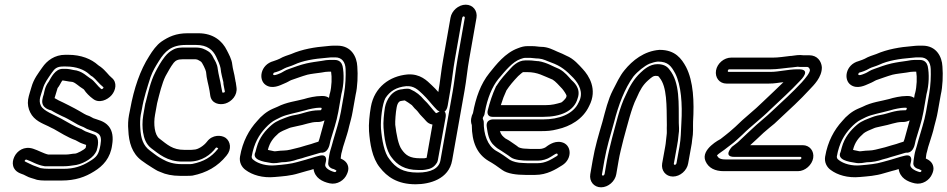

<svg xmlns="http://www.w3.org/2000/svg" viewBox="-20 -749 4046 820"><path d="M380 -175C370 -179 355 -184 345 -188L332 -195C331 -196 330 -197 329 -197C299 -208 271 -226 240 -243C209 -260 166 -275 155 -297C142 -322 156 -344 163 -370C170 -395 184 -413 201 -438C214 -457 224 -465 250 -465H262C307 -465 340 -451 360 -433C366 -427 370 -424 376 -421C391 -409 400 -394 421 -377C425 -374 416 -366 412 -369C398 -380 383 -403 369 -412C353 -421 331 -447 294 -450C285 -452 272 -455 260 -455H248C215 -455 198 -417 188 -400C172 -379 170 -360 167 -347C164 -337 162 -332 161 -324C154 -285 198 -278 198 -278C205 -274 213 -269 221 -265L245 -253C254 -249 261 -246 268 -242L286 -232C306 -220 316 -214 337 -206L350 -199C351 -199 351 -198 352 -198C394 -181 419 -184 409 -130C402 -89 393 -78 361 -59C329 -39 295 -28 252 -28H191C175 -28 165 -29 153 -31C137 -37 128 -40 121 -43L108 -49C96 -55 86 -59 85 -61C86 -65 90 -69 94 -67C116 -60 135 -45 171 -39H175H253C268 -39 282 -41 295 -43C325 -45 371 -68 387 -95C394 -106 393 -107 393 -107C403 -138 401 -170 380 -175ZM262 -89H186C167 -93 143 -107 121 -114C83 -126 53 -105 41 -79C35 -66 33 -53 36 -41C43 -12 73 -7 81 -3L93 3C105 10 121 13 129 16C143 22 163 22 182 22H243C302 22 344 7 382 -17C420 -40 452 -74 459 -131C464 -161 461 -190 444 -210C425 -233 397 -237 379 -244L366 -251C365 -251 363 -253 362 -253C341 -260 339 -264 317 -276L299 -286C291 -290 284 -294 274 -299L250 -311C237 -317 224 -323 213 -330C217 -343 226 -373 226 -373C234 -382 239 -395 246 -405H251C256 -405 275 -400 283 -400C284 -400 286 -400 290 -399C305 -394 314 -382 337 -368C338 -368 338 -366 339 -366C347 -353 363 -337 377 -327C403 -306 439 -322 457 -343C474 -363 482 -397 457 -417C443 -428 432 -447 409 -464C405 -467 402 -468 399 -471C370 -497 327 -515 271 -515H259C214 -515 181 -491 160 -460C145 -438 124 -413 114 -376C111 -364 103 -343 100 -324C97 -304 101 -285 109 -269C126 -234 161 -222 186 -210C194 -206 201 -202 210 -198C237 -183 267 -163 303 -150L316 -143C324 -138 334 -135 348 -130C347 -126 347 -121 346 -118C340 -109 308 -93 301 -93C289 -93 276 -89 262 -89Z M623 -420C633 -447 644 -465 659 -489C684 -529 711 -557 773 -557H818C865 -557 889 -536 903 -507C910 -493 920 -470 922 -458C924 -434 931 -413 934 -398C934 -387 936 -383 936 -381L940 -360C941 -356 940 -355 936 -354C931 -352 929 -354 929 -357L925 -377C921 -404 913 -431 910 -454C908 -476 897 -492 893 -499C890 -505 884 -521 869 -530C856 -538 842 -546 816 -546H771C755 -546 735 -547 716 -535C707 -530 696 -522 684 -507C666 -484 655 -463 643 -440C622 -399 613 -353 602 -311C602 -310 601 -309 601 -309L592 -258C587 -229 588 -202 591 -184C595 -159 603 -133 627 -115C658 -92 694 -59 758 -59H788C842 -59 881 -89 902 -118C905 -121 912 -116 912 -114L909 -111C882 -78 851 -59 802 -49C796 -48 792 -48 786 -48H756C721 -48 695 -57 674 -69L660 -77C651 -82 631 -98 620 -106C592 -127 581 -157 579 -205C578 -219 578 -240 581 -258L586 -283C594 -331 609 -376 623 -420ZM797 -109H767C717 -109 695 -131 661 -157C640 -172 635 -220 642 -258L651 -308C661 -348 672 -394 687 -424C699 -445 708 -463 722 -481C730 -490 738 -496 762 -496H807C823 -496 823 -495 838 -486C844 -482 859 -450 860 -442C862 -412 871 -386 875 -361L878 -341C883 -307 917 -299 943 -307C969 -315 995 -342 990 -376L987 -397C986 -401 985 -404 985 -407C985 -408 984 -411 984 -412C981 -434 974 -454 972 -473C970 -496 956 -520 949 -534C930 -573 892 -607 827 -607H782C731 -607 700 -592 669 -571C649 -557 631 -532 617 -509C579 -450 552 -372 536 -283L531 -258C527 -237 526 -214 528 -194C530 -141 544 -94 584 -64C595 -56 616 -41 630 -33L643 -25C649 -21 657 -17 666 -14C687 -4 717 2 748 2H778C786 2 794 2 802 1C862 -11 910 -38 947 -84C971 -112 964 -145 944 -160C926 -173 887 -175 864 -144C851 -127 826 -110 808 -110C804 -110 802 -109 797 -109Z M1366 -235C1358 -206 1352 -185 1344 -155L1340 -144C1329 -141 1318 -137 1309 -134C1296 -130 1279 -126 1261 -120L1245 -116C1232 -113 1210 -106 1191 -106C1174 -106 1156 -102 1151 -103C1141 -106 1133 -106 1124 -109C1132 -141 1147 -160 1170 -180C1177 -186 1197 -195 1215 -202C1222 -205 1231 -206 1247 -210C1281 -216 1307 -228 1333 -228H1339C1348 -228 1358 -231 1366 -235ZM1385 -331C1378 -336 1369 -339 1359 -339H1353C1328 -339 1297 -332 1278 -326C1245 -317 1204 -313 1165 -293L1144 -284C1119 -273 1095 -253 1078 -232C1044 -195 1016 -145 1005 -80C1001 -56 1012 -35 1029 -23C1057 -2 1101 12 1153 7C1187 4 1221 2 1256 -9L1291 -19C1300 -21 1310 -24 1319 -27C1325 11 1356 27 1388 34C1420 41 1451 21 1462 -6C1467 -17 1469 -27 1467 -37C1463 -58 1446 -67 1435 -72C1436 -81 1437 -93 1440 -101L1445 -121L1452 -143C1459 -167 1465 -181 1471 -209C1476 -229 1482 -248 1486 -272L1499 -345C1507 -378 1509 -429 1506 -465C1504 -507 1480 -554 1421 -554H1403C1395 -554 1387 -553 1377 -552C1325 -548 1271 -539 1223 -518C1209 -513 1191 -508 1174 -498C1170 -496 1158 -491 1148 -488C1092 -473 1082 -408 1115 -386C1143 -367 1177 -385 1191 -391C1211 -399 1216 -404 1224 -407C1248 -415 1268 -423 1293 -430C1310 -434 1331 -436 1352 -439L1370 -442C1375 -442 1382 -443 1385 -443H1394C1398 -420 1397 -380 1389 -350C1389 -350 1388 -349 1388 -348ZM1383 -65 1382 -55C1379 -39 1393 -29 1405 -27C1413 -24 1416 -21 1417 -20C1416 -17 1413 -13 1409 -14C1386 -20 1366 -33 1369 -47L1372 -60C1373 -64 1378 -92 1345 -84C1319 -78 1305 -72 1286 -67L1250 -57C1223 -49 1192 -46 1157 -43C1119 -39 1083 -50 1064 -65C1055 -71 1055 -76 1055 -81C1065 -137 1086 -173 1114 -203C1127 -217 1143 -231 1158 -238L1180 -249C1207 -261 1240 -266 1284 -278C1299 -283 1329 -289 1344 -289H1350C1357 -289 1353 -278 1348 -278H1342C1301 -278 1271 -263 1246 -259C1235 -257 1222 -255 1204 -248C1187 -241 1162 -234 1141 -216C1114 -193 1088 -163 1076 -119C1073 -107 1071 -101 1071 -100C1054 -66 1106 -58 1132 -54C1153 -49 1173 -55 1183 -56C1206 -56 1231 -61 1250 -68L1265 -72C1266 -72 1268 -73 1269 -73C1289 -80 1315 -86 1336 -93L1346 -96C1347 -96 1350 -97 1351 -97C1371 -95 1382 -111 1387 -129L1392 -151C1403 -189 1417 -227 1425 -272L1438 -347C1449 -388 1450 -434 1443 -467C1440 -479 1431 -493 1410 -493H1394C1388 -493 1380 -493 1372 -492L1354 -489C1333 -486 1310 -483 1288 -478C1262 -472 1238 -463 1216 -455C1197 -449 1188 -441 1179 -437C1159 -428 1151 -427 1148 -429C1144 -431 1149 -439 1151 -439C1163 -442 1178 -447 1195 -457C1204 -462 1222 -466 1237 -473C1273 -490 1322 -498 1373 -502C1381 -503 1390 -504 1394 -504H1412C1440 -504 1455 -484 1456 -454C1457 -425 1456 -385 1449 -346L1436 -272C1429 -231 1414 -189 1403 -149L1397 -127L1391 -107C1387 -94 1385 -79 1383 -65Z M1805 -26C1830 -30 1840 -45 1846 -54C1848 -57 1849 -61 1850 -65L1883 -247C1883 -247 1893 -293 1848 -268C1842 -265 1843 -265 1840 -268L1831 -278C1825 -285 1819 -292 1816 -296L1804 -310L1791 -323C1775 -342 1759 -356 1732 -368C1729 -369 1726 -370 1723 -370H1716C1710 -370 1703 -369 1699 -368C1653 -365 1630 -322 1624 -290C1620 -265 1616 -225 1618 -203C1621 -165 1627 -108 1653 -76C1676 -45 1709 -23 1766 -23H1785C1792 -23 1800 -25 1805 -26ZM1707 -320H1709C1718 -315 1728 -308 1739 -300C1742 -296 1747 -290 1751 -286C1755 -282 1760 -278 1763 -274L1774 -260C1778 -255 1784 -250 1791 -242L1800 -232C1806 -225 1815 -219 1827 -217L1802 -75C1800 -75 1797 -74 1792 -73H1775C1730 -73 1713 -86 1696 -110C1681 -130 1673 -175 1668 -216C1667 -230 1670 -270 1674 -290C1678 -313 1688 -318 1694 -318C1698 -318 1702 -320 1707 -320ZM1934 -497C1926 -451 1921 -403 1914 -362L1861 -64C1855 -30 1821 -12 1764 -12C1700 -12 1670 -33 1644 -68C1621 -95 1611 -151 1607 -201C1605 -237 1612 -304 1626 -330C1645 -359 1672 -377 1715 -381C1747 -383 1764 -367 1785 -347C1796 -337 1804 -327 1813 -317L1825 -303C1830 -297 1840 -286 1847 -279C1847 -279 1883 -249 1892 -298L1903 -362C1911 -408 1915 -453 1923 -497L1954 -673C1955 -676 1957 -679 1960 -679C1963 -679 1966 -676 1965 -673ZM1984 -497 2015 -673C2020 -703 2000 -729 1969 -729C1938 -729 1909 -703 1904 -673L1873 -497C1864 -448 1860 -401 1852 -356C1844 -365 1834 -376 1824 -385C1804 -404 1775 -435 1720 -431C1644 -424 1579 -377 1564 -293C1558 -260 1554 -218 1556 -189C1560 -136 1569 -75 1602 -34C1633 6 1677 38 1755 38C1815 38 1897 16 1911 -64L1964 -362C1972 -406 1976 -454 1984 -497Z M2275 -488C2267 -488 2256 -491 2240 -491H2223C2191 -491 2167 -464 2159 -455C2140 -434 2118 -411 2100 -382C2099 -381 2098 -380 2098 -379C2083 -347 2072 -313 2063 -277C2060 -266 2063 -250 2083 -250H2301C2372 -250 2432 -273 2447 -329C2463 -373 2428 -400 2420 -408C2408 -421 2393 -441 2369 -454C2368 -454 2368 -455 2367 -455C2343 -464 2317 -482 2279 -488ZM2340 -409C2352 -402 2367 -385 2381 -370C2387 -363 2399 -346 2400 -339C2399 -337 2398 -335 2398 -333C2397 -329 2381 -312 2376 -311C2355 -305 2338 -300 2310 -300H2119C2126 -323 2134 -344 2143 -363C2156 -383 2172 -402 2193 -424C2202 -432 2211 -440 2214 -441H2231C2277 -441 2300 -425 2340 -409ZM2213 -53C2191 -53 2170 -59 2158 -66C2139 -80 2119 -94 2097 -106C2063 -127 2045 -175 2046 -229C2046 -235 2041 -240 2042 -245C2043 -250 2048 -255 2049 -260L2051 -271C2061 -328 2082 -379 2108 -411C2139 -448 2169 -485 2203 -497C2211 -500 2218 -502 2225 -502H2244C2252 -502 2266 -499 2281 -499C2302 -497 2314 -489 2334 -482C2376 -467 2398 -448 2429 -416C2452 -391 2474 -354 2452 -313C2452 -312 2451 -311 2451 -311C2429 -262 2368 -239 2299 -239H2088C2088 -239 2053 -242 2059 -206C2063 -179 2067 -147 2092 -126C2097 -122 2100 -118 2105 -115L2121 -105C2128 -100 2143 -90 2151 -85L2162 -77C2177 -66 2210 -63 2235 -63H2277C2296 -63 2317 -69 2332 -79C2351 -91 2355 -94 2359 -93C2363 -92 2363 -85 2359 -83C2331 -66 2309 -52 2275 -52H2233C2230 -52 2221 -53 2213 -53ZM2227 -114C2215 -114 2204 -116 2195 -120L2186 -127C2176 -134 2163 -143 2154 -149L2138 -158C2127 -167 2120 -173 2115 -189H2290C2315 -189 2335 -190 2361 -197C2415 -209 2470 -240 2496 -296C2534 -368 2494 -427 2469 -454C2453 -471 2431 -498 2399 -511C2389 -516 2375 -523 2359 -529C2343 -536 2320 -549 2291 -549C2281 -549 2269 -552 2252 -552H2233C2219 -552 2207 -549 2192 -543C2137 -523 2099 -473 2070 -437C2033 -391 2012 -332 2000 -266C1993 -253 1988 -233 1995 -215C1995 -141 2018 -91 2066 -62C2086 -51 2106 -37 2125 -23C2147 -7 2186 -2 2224 -2H2266C2316 -2 2354 -26 2381 -43C2426 -71 2422 -133 2377 -142C2344 -149 2316 -124 2310 -120C2307 -118 2296 -113 2286 -113H2244C2241 -113 2233 -114 2227 -114Z M2882 -123 2869 -51C2868 -48 2865 -45 2862 -45C2859 -45 2857 -48 2858 -51L2871 -123C2874 -137 2877 -159 2878 -173C2882 -196 2879 -209 2879 -224C2878 -304 2885 -396 2839 -452C2827 -469 2809 -475 2788 -475C2754 -475 2729 -451 2716 -439C2687 -412 2669 -380 2653 -344C2626 -291 2610 -216 2594 -159C2587 -131 2577 -91 2572 -63L2562 -5C2561 -2 2558 1 2555 1C2552 1 2550 -2 2551 -5L2561 -63C2571 -119 2586 -168 2602 -225C2622 -303 2648 -371 2685 -422C2703 -444 2733 -468 2754 -477C2768 -482 2778 -485 2790 -486C2834 -486 2847 -466 2864 -435C2889 -385 2895 -305 2890 -224C2888 -187 2888 -157 2882 -123ZM2821 -123 2808 -51C2803 -21 2823 5 2854 5C2885 5 2914 -21 2919 -51L2932 -123C2934 -132 2935 -140 2936 -151C2942 -184 2939 -205 2940 -230C2945 -314 2942 -401 2910 -463C2891 -498 2864 -536 2798 -536H2796C2731 -531 2681 -491 2647 -449C2627 -425 2612 -392 2597 -363C2577 -324 2566 -278 2553 -229C2537 -174 2521 -122 2511 -63L2501 -5C2496 25 2516 51 2547 51C2578 51 2607 25 2612 -5L2622 -63C2626 -88 2636 -127 2643 -155C2659 -212 2677 -288 2698 -329C2698 -329 2699 -330 2699 -331C2714 -366 2726 -386 2747 -405C2763 -419 2770 -425 2779 -425C2794 -425 2792 -423 2797 -417C2829 -378 2827 -299 2828 -215C2827 -195 2829 -183 2827 -172C2825 -160 2824 -137 2821 -123Z M3271 -442H3092C3085 -442 3089 -453 3094 -453H3273C3300 -453 3327 -458 3350 -460C3368 -461 3380 -464 3387 -464C3394 -463 3398 -463 3403 -463H3428C3433 -463 3438 -457 3439 -450C3439 -438 3421 -416 3404 -397C3363 -353 3324 -318 3278 -275C3263 -261 3251 -250 3240 -241L3211 -216C3183 -191 3161 -169 3135 -145C3127 -137 3118 -132 3106 -122C3106 -122 3066 -79 3116 -79H3399C3401 -79 3403 -76 3403 -74C3403 -72 3398 -68 3397 -68H3080C3055 -68 3048 -74 3042 -85C3049 -94 3071 -106 3086 -119C3097 -128 3110 -136 3127 -152L3151 -174L3152 -175C3188 -211 3230 -241 3271 -282C3314 -323 3354 -358 3396 -403C3402 -409 3446 -453 3392 -453H3385C3346 -453 3306 -442 3271 -442ZM3326 -398C3299 -371 3269 -344 3238 -314C3201 -277 3161 -248 3120 -207L3096 -186C3085 -176 3074 -169 3057 -155C3057 -155 2971 -112 2993 -61C3006 -31 3034 -18 3071 -18H3388C3419 -18 3448 -45 3453 -74C3458 -104 3438 -129 3408 -129H3184C3203 -146 3221 -163 3241 -182L3268 -205C3280 -214 3294 -226 3310 -242C3354 -283 3396 -321 3439 -368C3454 -384 3491 -419 3490 -462C3488 -487 3471 -513 3436 -513H3411C3407 -513 3402 -514 3397 -514C3380 -514 3364 -510 3358 -510H3355C3329 -507 3304 -503 3282 -503H3103C3072 -503 3043 -478 3038 -448C3033 -418 3052 -392 3083 -392H3262C3291 -392 3303 -396 3326 -398Z M3865 -235C3857 -206 3851 -185 3843 -155L3839 -144C3828 -141 3817 -137 3808 -134C3795 -130 3778 -126 3760 -120L3744 -116C3731 -113 3709 -106 3690 -106C3673 -106 3655 -102 3650 -103C3640 -106 3632 -106 3623 -109C3631 -141 3646 -160 3669 -180C3676 -186 3696 -195 3714 -202C3721 -205 3730 -206 3746 -210C3780 -216 3806 -228 3832 -228H3838C3847 -228 3857 -231 3865 -235ZM3884 -331C3877 -336 3868 -339 3858 -339H3852C3827 -339 3796 -332 3777 -326C3744 -317 3703 -313 3664 -293L3643 -284C3618 -273 3594 -253 3577 -232C3543 -195 3515 -145 3504 -80C3500 -56 3511 -35 3528 -23C3556 -2 3600 12 3652 7C3686 4 3720 2 3755 -9L3790 -19C3799 -21 3809 -24 3818 -27C3824 11 3855 27 3887 34C3919 41 3950 21 3961 -6C3966 -17 3968 -27 3966 -37C3962 -58 3945 -67 3934 -72C3935 -81 3936 -93 3939 -101L3944 -121L3951 -143C3958 -167 3964 -181 3970 -209C3975 -229 3981 -248 3985 -272L3998 -345C4006 -378 4008 -429 4005 -465C4003 -507 3979 -554 3920 -554H3902C3894 -554 3886 -553 3876 -552C3824 -548 3770 -539 3722 -518C3708 -513 3690 -508 3673 -498C3669 -496 3657 -491 3647 -488C3591 -473 3581 -408 3614 -386C3642 -367 3676 -385 3690 -391C3710 -399 3715 -404 3723 -407C3747 -415 3767 -423 3792 -430C3809 -434 3830 -436 3851 -439L3869 -442C3874 -442 3881 -443 3884 -443H3893C3897 -420 3896 -380 3888 -350C3888 -350 3887 -349 3887 -348ZM3882 -65 3881 -55C3878 -39 3892 -29 3904 -27C3912 -24 3915 -21 3916 -20C3915 -17 3912 -13 3908 -14C3885 -20 3865 -33 3868 -47L3871 -60C3872 -64 3877 -92 3844 -84C3818 -78 3804 -72 3785 -67L3749 -57C3722 -49 3691 -46 3656 -43C3618 -39 3582 -50 3563 -65C3554 -71 3554 -76 3554 -81C3564 -137 3585 -173 3613 -203C3626 -217 3642 -231 3657 -238L3679 -249C3706 -261 3739 -266 3783 -278C3798 -283 3828 -289 3843 -289H3849C3856 -289 3852 -278 3847 -278H3841C3800 -278 3770 -263 3745 -259C3734 -257 3721 -255 3703 -248C3686 -241 3661 -234 3640 -216C3613 -193 3587 -163 3575 -119C3572 -107 3570 -101 3570 -100C3553 -66 3605 -58 3631 -54C3652 -49 3672 -55 3682 -56C3705 -56 3730 -61 3749 -68L3764 -72C3765 -72 3767 -73 3768 -73C3788 -80 3814 -86 3835 -93L3845 -96C3846 -96 3849 -97 3850 -97C3870 -95 3881 -111 3886 -129L3891 -151C3902 -189 3916 -227 3924 -272L3937 -347C3948 -388 3949 -434 3942 -467C3939 -479 3930 -493 3909 -493H3893C3887 -493 3879 -493 3871 -492L3853 -489C3832 -486 3809 -483 3787 -478C3761 -472 3737 -463 3715 -455C3696 -449 3687 -441 3678 -437C3658 -428 3650 -427 3647 -429C3643 -431 3648 -439 3650 -439C3662 -442 3677 -447 3694 -457C3703 -462 3721 -466 3736 -473C3772 -490 3821 -498 3872 -502C3880 -503 3889 -504 3893 -504H3911C3939 -504 3954 -484 3955 -454C3956 -425 3955 -385 3948 -346L3935 -272C3928 -231 3913 -189 3902 -149L3896 -127L3890 -107C3886 -94 3884 -79 3882 -65Z"/></svg>

Font: Blanket
Style: OutlineObl
Weight: 400
Foundry: Cannot Into Space Fonts
Version: Version 0.9